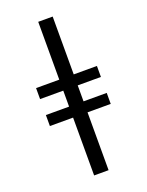

<svg xmlns="http://www.w3.org/2000/svg" viewBox="-183 -924 917 1198"><g transform="rotate(-20 275.0 -325.0)"><path d="M227 185V-199H73V-272H227V-378H73V-451H227V-835H323V-451H477V-378H323V-272H477V-199H323V185Z"/></g></svg>

Font: Lode Dark Term
Style: Bold
Weight: 700
Monospace: yes
Designer: Belleve Invis
Foundry: Belleve Invis
Version: Version 29.2.0